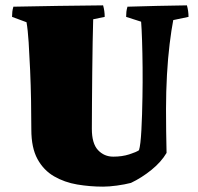

<svg xmlns="http://www.w3.org/2000/svg" viewBox="-20 -685 739 717"><path d="M365 12Q316 12 268.5 4Q221 -4 182 -26.5Q143 -49 120 -91Q97 -133 97 -201Q97 -251 96 -308.5Q95 -366 92.5 -423Q90 -480 87 -527Q84 -574 79 -602L25 -622Q25 -632 26 -641Q27 -650 30 -660Q114 -662 197.5 -663Q281 -664 365 -665Q371 -644 371 -622L328 -613Q327 -579 326 -527Q325 -475 324.5 -416.5Q324 -358 323.5 -302Q323 -246 323 -204Q323 -149 346 -124.5Q369 -100 403 -100Q436 -100 462.5 -108.5Q489 -117 499 -124Q505 -143 508 -199Q511 -255 512 -323Q513 -378 512.5 -433Q512 -488 510.5 -533.5Q509 -579 507 -604L451 -622Q451 -632 452 -641Q453 -650 456 -660Q512 -662 567.5 -663Q623 -664 678 -665Q684 -644 684 -622L627 -610Q620 -574 613.5 -521Q607 -468 603.5 -405.5Q600 -343 600 -278Q600 -237 600.5 -196Q601 -155 602 -114Q582 -80 545.5 -50.5Q509 -21 469 -2Q446 4 416.5 8Q387 12 365 12Z"/></svg>

Font: Labrada Black
Style: Regular
Weight: 900
Designer: Mercedes Jáuregui
Foundry: Omnibus-Type Team
Version: Version 1.000; ttfautohint (v1.8.4.7-5d5b)